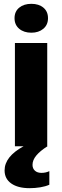

<svg xmlns="http://www.w3.org/2000/svg" viewBox="-20 -765 326 1004"><path d="M58 -540H227V-2L228 0Q190 24 170 48Q150 72 150 97Q150 116 162.5 127.5Q175 139 197 139Q219 139 238 130V201Q218 210 190.5 214.5Q163 219 135 219Q74 219 39 194.5Q4 170 4 126Q4 54 103 0H58ZM56 -670Q56 -705 80.5 -725Q105 -745 144 -745Q183 -745 207 -725Q231 -705 231 -670Q231 -635 206.5 -614.5Q182 -594 144 -594Q105 -594 80.5 -614.5Q56 -635 56 -670Z"/></svg>

Font: Mona Sans ExtraBold
Style: Regular
Weight: 800
Designer: Deni Anggara
Foundry: GitHub
Version: Version 2.000